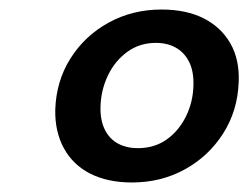

<svg xmlns="http://www.w3.org/2000/svg" viewBox="-20 -732 521 403"><path d="M257 -349Q206 -349 169.5 -367.5Q133 -386 114 -421Q95 -456 96 -502Q98 -562 128 -609.5Q158 -657 208 -684.5Q258 -712 319 -712Q371 -712 407.5 -693.5Q444 -675 463.5 -641Q483 -607 481 -560Q479 -500 448.5 -452Q418 -404 368 -376.5Q318 -349 257 -349ZM269 -421Q304 -421 329.5 -439Q355 -457 370 -487Q385 -517 386 -552Q387 -582 377 -602Q367 -622 349 -632Q331 -642 307 -642Q273 -642 247 -623Q221 -604 206.5 -573.5Q192 -543 191 -509Q190 -480 200 -460Q210 -440 228 -430.5Q246 -421 269 -421Z"/></svg>

Font: DM Sans 17pt SemiBold
Style: Italic
Weight: 600
Italic angle: -10°
Version: Version 4.004;gftools[0.9.30]